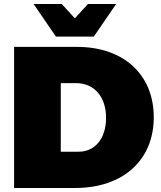

<svg xmlns="http://www.w3.org/2000/svg" viewBox="-20 -934 799 954"><path d="M446 -752 557 -914H417L352 -843L287 -914H147L258 -752ZM363 -701H50V0H354C591 0 744 -138 744 -351C744 -564 594 -701 363 -701ZM369 -180H282V-521H358C448 -521 507 -453 507 -349C507 -246 453 -180 369 -180Z"/></svg>

Font: Montserrat-Arabic Black
Style: Regular
Weight: 900
Designer: Mohamed Gaber
Foundry: Kief Type Foundry
Version: Version 5.008;PS 005.008;hotconv 1.0.88;makeotf.lib2.5.64775